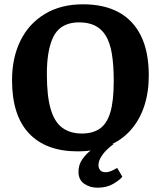

<svg xmlns="http://www.w3.org/2000/svg" viewBox="-20 -686 747 893"><path d="M341 18Q194 18 115 -65.5Q36 -149 36 -313Q36 -417 75 -496.5Q114 -576 188.5 -621Q263 -666 366 -666Q464 -666 532 -629Q600 -592 636 -518.5Q672 -445 672 -335Q672 -256 650.5 -191.5Q629 -127 587 -80Q545 -33 483 -7.5Q421 18 341 18ZM361 -65Q411 -65 444 -87.5Q477 -110 493 -163Q509 -216 509 -309Q509 -385 500 -437.5Q491 -490 471 -521.5Q451 -553 420.5 -567.5Q390 -582 348 -582Q319 -582 295 -574Q271 -566 253 -549Q235 -532 223 -503.5Q211 -475 204.5 -435Q198 -395 198 -340Q198 -240 215.5 -179.5Q233 -119 269.5 -92Q306 -65 361 -65ZM434 187Q398 187 371.5 168.5Q345 150 345 113Q345 81 362 56Q379 31 403 13Q427 -5 451 -16H509Q494 -6 477.5 10Q461 26 449.5 45Q438 64 438 82Q438 96 446 105.5Q454 115 472 115Q484 115 498 109Q512 103 525 95L549 136Q536 152 506 169.5Q476 187 434 187Z"/></svg>

Font: Faustina
Style: Bold
Weight: 700
Designer: Alfonso Garcia
Foundry: http://www.omnibus-type.com
Version: Version 1.200